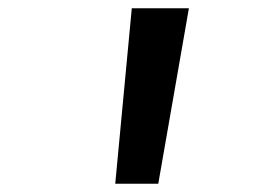

<svg xmlns="http://www.w3.org/2000/svg" viewBox="-20 -798 640 464"><path d="M258.5 -354 298.5 -778H436.5L362.5 -354Z"/></svg>

Font: Spline Sans Mono
Style: Italic
Weight: 400
Italic angle: -4°
Monospace: yes
Designer: Eben Sorkin, Mirko Velimirovic
Foundry: Sorkin Type
Version: Version 1.004